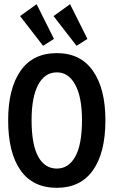

<svg xmlns="http://www.w3.org/2000/svg" viewBox="-20 -886 540 918"><path d="M252 12Q137 12 78 -72Q19 -156 19 -311Q19 -462 78 -547Q137 -632 252 -632Q365 -632 424.5 -547Q484 -462 484 -311Q484 -156 424.5 -72Q365 12 252 12ZM252 -80Q308 -80 340 -137.5Q372 -195 372 -312Q372 -421 340 -480.5Q308 -540 252 -540Q194 -540 162.5 -480.5Q131 -421 131 -312Q131 -195 162.5 -137.5Q194 -80 252 -80ZM186 -667 76 -809 155 -866 238 -700ZM346 -667 236 -809 315 -866 398 -700Z"/></svg>

Font: Ligconsolata
Style: Bold
Weight: 700
Monospace: yes
Designer: Raph Levien, Cyreal, Brenton Simpson
Foundry: Raph Levien, Cyreal, Google
Version: Version 3.001; ttfautohint (v1.8.2.53-6de2)